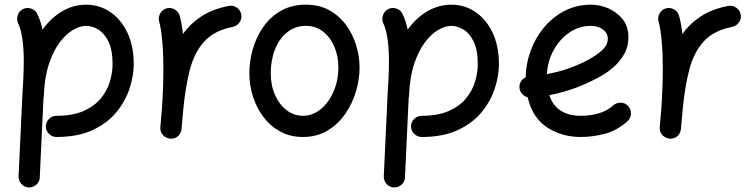

<svg xmlns="http://www.w3.org/2000/svg" viewBox="-20 -555 3269 832"><path d="M178.7 -7.3Q178.7 -26.4 192.4 -39.8Q206.1 -53.2 225.1 -53.2Q295.4 -53.2 342.5 -74.2Q389.6 -95.2 417 -128.7Q444.3 -162.1 456.1 -201.4Q467.8 -240.7 467.8 -277.3Q467.8 -337.9 450.2 -374.3Q432.6 -410.6 406.2 -426.8Q379.9 -442.9 353 -442.9Q326.7 -442.9 296.4 -425.3Q266.1 -407.7 238.5 -371.1Q210.9 -334.5 191.9 -277.1Q172.9 -219.7 169.9 -140.1Q169.9 -135.3 168.5 -130.9Q168.5 -125.5 168 -121.1L152.3 213.4Q151.9 232.4 137.7 245.1Q123.5 257.8 104.5 257.3Q85.4 256.3 72.8 242.2Q60.1 228 60.5 209L76.2 -126.5Q79.1 -173.8 81.1 -215.6Q83 -257.3 83 -294.4Q83 -344.7 76.7 -387.5Q70.3 -430.2 58.6 -453.6Q50.8 -470.7 56.9 -489Q63 -507.3 79.6 -515.6Q96.7 -523.9 115.2 -517.8Q133.8 -511.7 141.6 -494.6Q156.2 -465.3 164.1 -426.8Q201.2 -478 249.8 -506.3Q298.3 -534.7 353 -534.7Q411.6 -534.7 458.5 -502.4Q505.4 -470.2 532.5 -412.4Q559.6 -354.5 559.6 -277.3Q559.6 -227.5 541.7 -172.4Q523.9 -117.2 484.9 -69.3Q445.8 -21.5 381.6 8.5Q317.4 38.6 225.1 38.6Q206.1 38.6 192.4 25.1Q178.7 11.7 178.7 -7.3Z M716.3 45.9Q709.5 44.9 703.1 42Q680.2 32.2 675.3 8.3Q675.3 7.8 675.3 7.3Q675.3 6.8 675.3 6.3Q674.3 1 674.8 -4.9Q674.8 -6.3 675.3 -7.8Q676.8 -26.9 678.2 -45.9Q679.7 -64.9 681.6 -83.5Q684.6 -125 686.3 -170.2Q688 -215.3 688 -259.8Q688 -322.3 683.1 -377.2Q678.2 -432.1 669.9 -460.9Q664.6 -479 673.8 -496.1Q683.1 -513.2 701.2 -518.6Q719.2 -523.9 736.1 -514.6Q752.9 -505.4 758.3 -487.3Q763.2 -470.2 766.8 -450.2Q770.5 -430.2 772.9 -407.7Q804.7 -452.6 852.8 -484.1Q900.9 -515.6 971.2 -529.3Q989.7 -533.2 1005.9 -522.2Q1022 -511.2 1025.4 -492.7Q1029.3 -474.6 1018.3 -458.5Q1007.3 -442.4 988.8 -438.5Q908.7 -422.9 865.5 -375.5Q822.3 -328.1 802.7 -252.7Q783.2 -177.2 773.9 -78.1Q770.5 -33.2 766.6 4.4Q766.1 10.3 763.7 16.1Q763.7 16.1 763.7 16.6Q763.2 17.1 763.2 17.6Q753.9 40.5 729.5 45.4Q728.5 45.4 728 45.4Q728 45.4 727.5 45.4Q722.2 46.4 716.3 45.9Z M1305.7 -534.7Q1364.3 -534.7 1407.7 -510.3Q1451.2 -485.8 1480.2 -445.8Q1509.3 -405.8 1523.7 -357.9Q1538.1 -310.1 1538.1 -262.7Q1538.1 -210.9 1522.2 -157.7Q1506.3 -104.5 1475.1 -60.1Q1443.8 -15.6 1398.2 11.5Q1352.5 38.6 1292.5 38.6Q1237.3 38.6 1194.1 14.9Q1150.9 -8.8 1121.1 -48.6Q1091.3 -88.4 1075.9 -137.5Q1060.5 -186.5 1060.5 -237.3Q1060.5 -289.6 1075.4 -342Q1090.3 -394.5 1120.6 -438Q1150.9 -481.4 1197 -508.1Q1243.2 -534.7 1305.7 -534.7ZM1305.7 -442.9Q1259.3 -442.9 1224.9 -415.5Q1190.4 -388.2 1171.9 -341.6Q1153.3 -294.9 1153.3 -237.3Q1153.3 -184.1 1172.1 -142.6Q1190.9 -101.1 1222.4 -77.1Q1253.9 -53.2 1292.5 -53.2Q1335 -53.2 1369.9 -82Q1404.8 -110.8 1425.5 -158.7Q1446.3 -206.5 1446.3 -262.7Q1446.3 -312 1428.7 -353Q1411.1 -394 1379.4 -418.5Q1347.7 -442.9 1305.7 -442.9Z M1761.2 -7.3Q1761.2 -26.4 1774.9 -39.8Q1788.6 -53.2 1807.6 -53.2Q1877.9 -53.2 1925 -74.2Q1972.2 -95.2 1999.5 -128.7Q2026.9 -162.1 2038.6 -201.4Q2050.3 -240.7 2050.3 -277.3Q2050.3 -337.9 2032.7 -374.3Q2015.1 -410.6 1988.8 -426.8Q1962.4 -442.9 1935.5 -442.9Q1909.2 -442.9 1878.9 -425.3Q1848.6 -407.7 1821 -371.1Q1793.5 -334.5 1774.4 -277.1Q1755.4 -219.7 1752.4 -140.1Q1752.4 -135.3 1751 -130.9Q1751 -125.5 1750.5 -121.1L1734.9 213.4Q1734.4 232.4 1720.2 245.1Q1706.1 257.8 1687 257.3Q1668 256.3 1655.3 242.2Q1642.6 228 1643.1 209L1658.7 -126.5Q1661.6 -173.8 1663.6 -215.6Q1665.5 -257.3 1665.5 -294.4Q1665.5 -344.7 1659.2 -387.5Q1652.8 -430.2 1641.1 -453.6Q1633.3 -470.7 1639.4 -489Q1645.5 -507.3 1662.1 -515.6Q1679.2 -523.9 1697.8 -517.8Q1716.3 -511.7 1724.1 -494.6Q1738.8 -465.3 1746.6 -426.8Q1783.7 -478 1832.3 -506.3Q1880.9 -534.7 1935.5 -534.7Q1994.1 -534.7 2041 -502.4Q2087.9 -470.2 2115 -412.4Q2142.1 -354.5 2142.1 -277.3Q2142.1 -227.5 2124.3 -172.4Q2106.4 -117.2 2067.4 -69.3Q2028.3 -21.5 1964.1 8.5Q1899.9 38.6 1807.6 38.6Q1788.6 38.6 1774.9 25.1Q1761.2 11.7 1761.2 -7.3Z M2699.2 -29.8Q2654.8 10.3 2601.8 24.4Q2548.8 38.6 2496.6 38.6Q2414.6 38.6 2351.1 -2.7Q2287.6 -43.9 2266.6 -133.3Q2252.4 -137.2 2242.2 -148.4Q2231.9 -159.7 2231 -175.3Q2230 -189.9 2237.5 -202.1Q2245.1 -214.4 2257.8 -219.7Q2258.8 -277.8 2279.1 -334Q2299.3 -390.1 2336.7 -435.3Q2374 -480.5 2426 -507.6Q2478 -534.7 2542 -534.7Q2579.1 -534.7 2616.2 -518.8Q2653.3 -502.9 2678.2 -471.7Q2703.1 -440.4 2703.1 -393.1Q2703.1 -351.6 2684.1 -319.3Q2665 -287.1 2640.1 -265.4Q2615.2 -243.7 2597.2 -232.9Q2541.5 -200.2 2482.2 -177.2Q2422.9 -154.3 2360.4 -142.6Q2375.5 -96.7 2410.4 -75Q2445.3 -53.2 2496.6 -53.2Q2539.6 -53.2 2575.7 -64.2Q2611.8 -75.2 2637.2 -98.1Q2651.4 -110.8 2670.7 -110.1Q2689.9 -109.4 2702.1 -95.2Q2714.8 -81.1 2714.1 -61.8Q2713.4 -42.5 2699.2 -29.8ZM2539.6 -442.9Q2489.7 -442.9 2447.8 -414.3Q2405.8 -385.7 2379.4 -338.1Q2353 -290.5 2350.1 -233.9Q2459 -253.9 2546.9 -306.2Q2577.6 -324.7 2595.7 -344Q2613.8 -363.3 2613.8 -386.2Q2613.8 -412.1 2592.3 -427.5Q2570.8 -442.9 2539.6 -442.9Z M2880.4 45.9Q2873.5 44.9 2867.2 42Q2844.2 32.2 2839.4 8.3Q2839.4 7.8 2839.4 7.3Q2839.4 6.8 2839.4 6.3Q2838.4 1 2838.9 -4.9Q2838.9 -6.3 2839.4 -7.8Q2840.8 -26.9 2842.3 -45.9Q2843.8 -64.9 2845.7 -83.5Q2848.6 -125 2850.3 -170.2Q2852.1 -215.3 2852.1 -259.8Q2852.1 -322.3 2847.2 -377.2Q2842.3 -432.1 2834 -460.9Q2828.6 -479 2837.9 -496.1Q2847.2 -513.2 2865.2 -518.6Q2883.3 -523.9 2900.1 -514.6Q2917 -505.4 2922.4 -487.3Q2927.2 -470.2 2930.9 -450.2Q2934.6 -430.2 2937 -407.7Q2968.8 -452.6 3016.8 -484.1Q3064.9 -515.6 3135.3 -529.3Q3153.8 -533.2 3169.9 -522.2Q3186 -511.2 3189.5 -492.7Q3193.4 -474.6 3182.4 -458.5Q3171.4 -442.4 3152.8 -438.5Q3072.8 -422.9 3029.5 -375.5Q2986.3 -328.1 2966.8 -252.7Q2947.3 -177.2 2938 -78.1Q2934.6 -33.2 2930.7 4.4Q2930.2 10.3 2927.7 16.1Q2927.7 16.1 2927.7 16.6Q2927.2 17.1 2927.2 17.6Q2918 40.5 2893.6 45.4Q2892.6 45.4 2892.1 45.4Q2892.1 45.4 2891.6 45.4Q2886.2 46.4 2880.4 45.9Z"/></svg>

Font: Mikhak-DS2-FD Medium
Style: Regular
Weight: 500
Designer: Amin Abedi
Version: Version 3.4